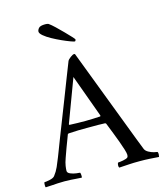

<svg xmlns="http://www.w3.org/2000/svg" viewBox="-137 -933 878 1028"><g transform="rotate(-15 302.0 -419.0)"><path d="M347 -720Q347 -718 345 -714.5Q343 -711 341 -711Q336 -711 317 -718Q298 -725 272.5 -736.5Q247 -748 222.5 -761.5Q198 -775 182 -788.5Q166 -802 166 -812Q166 -821 174.5 -831Q183 -841 211 -841Q223 -841 229 -838Q242 -829 261.5 -810.5Q281 -792 300.5 -772Q320 -752 333.5 -737.5Q347 -723 347 -720ZM93 -136Q93 -136 102.5 -160.5Q112 -185 128 -227Q144 -269 164.5 -320.5Q185 -372 206 -426.5Q227 -481 246.5 -531Q266 -581 281 -619Q285 -627 298.5 -637Q312 -647 319 -647Q321 -647 321.5 -646.5Q322 -646 324 -645L523 -123Q545 -65 548 -59Q553 -48 567.5 -40Q582 -32 596.5 -28.5Q611 -25 615 -25Q619 -20 618 -9.5Q617 1 616 3Q587 1 564 -0.5Q541 -2 509 -2Q475 -2 452.5 -0.5Q430 1 396 3Q392 -1 392.5 -11Q393 -21 397 -25Q406 -25 425 -28.5Q444 -32 451 -38Q455 -42 455 -52Q455 -61 448.5 -82.5Q442 -104 432 -131Q422 -158 412 -183.5Q402 -209 395.5 -225.5Q389 -242 389 -242Q389 -242 387 -244Q385 -246 383 -246Q368 -247 346 -247Q324 -247 305 -247Q300 -247 295 -247Q290 -247 286 -247Q256 -247 235 -246.5Q214 -246 181 -244Q180 -244 178 -242.5Q176 -241 176 -241Q176 -241 168.5 -221Q161 -201 150.5 -173.5Q140 -146 132 -122Q123 -97 120.5 -80Q118 -63 118 -53Q118 -42 133.5 -35.5Q149 -29 165.5 -27Q182 -25 186 -25Q188 -23 189 -12.5Q190 -2 188 3Q169 2 155.5 1Q142 0 128.5 -1Q115 -2 93 -2Q71 -2 56 -1Q41 0 26 1Q11 2 -12 3Q-14 1 -14 -9.5Q-14 -20 -12 -25Q-3 -25 18.5 -29.5Q40 -34 47 -44Q62 -63 72.5 -86.5Q83 -110 93 -136ZM284 -529 195 -291Q195 -291 195.5 -289Q196 -287 197 -287Q216 -286 242.5 -285.5Q269 -285 285 -285Q308 -285 326.5 -286Q345 -287 367 -288Q369 -288 369.5 -290.5Q370 -293 370 -293Z"/></g></svg>

Font: Amiri
Style: Regular
Weight: 400
Designer: Khaled Hosny
Version: Version 0.114